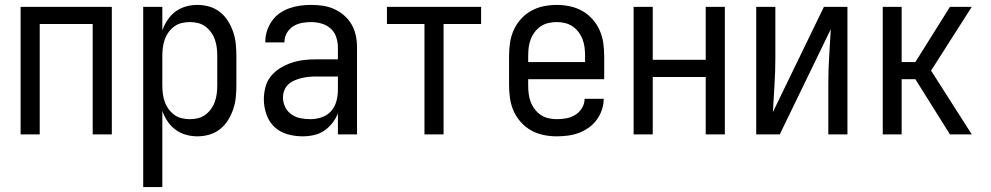

<svg xmlns="http://www.w3.org/2000/svg" viewBox="-20 -548 4040 783"><path d="M64 0V-520H436V0H358V-450H142V0Z M564 215V-520H642V-424Q650 -447 663.5 -467Q677 -487 696 -501Q715 -515 738 -521.5Q761 -528 785 -528Q810 -528 834 -521Q858 -514 877.5 -498.5Q897 -483 910 -462Q923 -441 931 -417.5Q939 -394 941.5 -369.5Q944 -345 944 -320V-200Q944 -175 941.5 -150.5Q939 -126 931 -102.5Q923 -79 910 -58Q897 -37 877.5 -21.5Q858 -6 834 1Q810 8 785 8Q761 8 738 1.5Q715 -5 696 -19Q677 -33 663.5 -53Q650 -73 642 -96V215ZM754 -62Q771 -62 787.5 -66Q804 -70 817.5 -80Q831 -90 841 -104Q851 -118 856.5 -134Q862 -150 864 -166.5Q866 -183 866 -200V-320Q866 -337 864 -353.5Q862 -370 856.5 -386Q851 -402 841 -416Q831 -430 817.5 -440Q804 -450 787.5 -454Q771 -458 754 -458Q737 -458 720.5 -454Q704 -450 690.5 -440Q677 -430 667 -416Q657 -402 651.5 -386Q646 -370 644 -353.5Q642 -337 642 -320V-200Q642 -183 644 -166.5Q646 -150 651.5 -134Q657 -118 667 -104Q677 -90 690.5 -80Q704 -70 720.5 -66Q737 -62 754 -62Z M1214 8Q1183 8 1152.5 -0.5Q1122 -9 1099.5 -30Q1077 -51 1066.5 -81.5Q1056 -112 1056 -143Q1056 -168 1062.5 -193Q1069 -218 1085 -237.5Q1101 -257 1123 -270.5Q1145 -284 1169 -292Q1193 -300 1218 -303Q1243 -306 1269 -306H1358V-355Q1358 -376 1351 -397Q1344 -418 1328 -432Q1312 -446 1291 -452Q1270 -458 1249 -458Q1230 -458 1211 -454.5Q1192 -451 1175.5 -440.5Q1159 -430 1149.5 -413Q1140 -396 1140 -377V-375H1062V-378Q1062 -401 1069 -422.5Q1076 -444 1089 -462.5Q1102 -481 1120.5 -494Q1139 -507 1160.5 -514.5Q1182 -522 1204 -525Q1226 -528 1249 -528Q1273 -528 1297 -524.5Q1321 -521 1343 -511Q1365 -501 1383.5 -485Q1402 -469 1414 -448Q1426 -427 1431 -403Q1436 -379 1436 -355V0H1358V-86Q1350 -65 1335.5 -46.5Q1321 -28 1302 -15Q1283 -2 1260 3Q1237 8 1214 8ZM1246 -62Q1269 -62 1291.5 -69.5Q1314 -77 1329.5 -94Q1345 -111 1351.5 -134Q1358 -157 1358 -180V-236H1269Q1254 -236 1239 -234.5Q1224 -233 1209.5 -229.5Q1195 -226 1181 -220Q1167 -214 1156 -204Q1145 -194 1139.5 -179.5Q1134 -165 1134 -150Q1134 -130 1143 -111.5Q1152 -93 1168.5 -81.5Q1185 -70 1205 -66Q1225 -62 1246 -62Z M1711 0V-450H1558V-520H1942V-450H1789V0Z M2250 8Q2223 8 2196.5 2.5Q2170 -3 2146.5 -16Q2123 -29 2104.5 -49.5Q2086 -70 2075 -94.5Q2064 -119 2060 -146Q2056 -173 2056 -200V-320Q2056 -347 2060 -374Q2064 -401 2075 -425.5Q2086 -450 2104.5 -470.5Q2123 -491 2146.5 -504Q2170 -517 2196.5 -522.5Q2223 -528 2250 -528Q2277 -528 2303.5 -522.5Q2330 -517 2353.5 -504Q2377 -491 2395.5 -470.5Q2414 -450 2425 -425.5Q2436 -401 2440 -374Q2444 -347 2444 -320V-225H2134V-200Q2134 -183 2136 -166Q2138 -149 2144 -133Q2150 -117 2160.5 -103Q2171 -89 2185 -79.5Q2199 -70 2216 -66Q2233 -62 2250 -62Q2270 -62 2289.5 -65.5Q2309 -69 2326 -79.5Q2343 -90 2353.5 -107.5Q2364 -125 2364 -145H2442Q2442 -122 2434.5 -100Q2427 -78 2413.5 -59.5Q2400 -41 2381 -27.5Q2362 -14 2340.5 -6Q2319 2 2296 5Q2273 8 2250 8ZM2366 -295V-320Q2366 -337 2364 -354Q2362 -371 2356 -387Q2350 -403 2339.5 -417Q2329 -431 2315 -440.5Q2301 -450 2284 -454Q2267 -458 2250 -458Q2233 -458 2216 -454Q2199 -450 2185 -440.5Q2171 -431 2160.5 -417Q2150 -403 2144 -387Q2138 -371 2136 -354Q2134 -337 2134 -320V-295Z M2564 0V-520H2642V-304H2858V-520H2936V0H2858V-234H2642V0Z M3064 0V-520H3142V-312Q3142 -257 3138.5 -202Q3135 -147 3132 -91L3340 -520H3436V0H3358V-208Q3358 -263 3361.5 -318Q3365 -373 3368 -429L3160 0Z M3854 0 3713 -225H3657V0H3580V-520H3657V-295H3713L3854 -520H3943L3777 -260L3943 0Z"/></svg>

Font: Iosevka Term Curly
Style: Regular
Weight: 400
Designer: Belleve Invis
Foundry: Belleve Invis
Version: Version 32.3.0